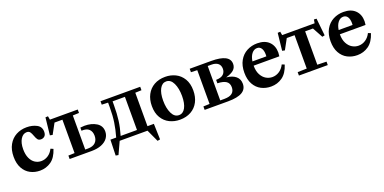

<svg xmlns="http://www.w3.org/2000/svg" viewBox="-12 -1362 4620 2308"><g transform="rotate(-20 2298.5 -208.0)"><path d="M298 -536Q370 -536 425 -507Q480 -478 480 -414Q480 -376 461 -358Q442 -340 414 -340Q385 -340 371.5 -358Q358 -376 346 -410Q334 -444 320.5 -462Q307 -480 279 -480Q232 -480 201 -431Q170 -382 170 -301Q170 -233 191.5 -186Q213 -139 249 -116Q285 -93 328 -93Q375 -93 415.5 -119.5Q456 -146 480 -195H482L514 -181Q481 -78 417.5 -34Q354 10 275 10Q208 10 152.5 -19Q97 -48 64 -107.5Q31 -167 31 -254Q31 -344 66.5 -407.5Q102 -471 162.5 -503.5Q223 -536 298 -536Z M655 -44 735 -47V-474H634L562 -342L529 -349L553 -570L586 -572L594 -526H950V-482L870 -479V-43H904Q968 -43 1000.5 -74.5Q1033 -106 1033 -160Q1033 -215 1001.5 -245Q970 -275 905 -271V-311Q941 -315 959 -315Q1047 -315 1109 -277Q1171 -239 1171 -166Q1171 -119 1143.5 -81Q1116 -43 1063 -21.5Q1010 0 936 0H655Z M1223 156 1189 150 1195 -51H1269Q1296 -146 1308.5 -230Q1321 -314 1321 -417V-479L1241 -482V-526H1749V-482L1669 -479V-51H1751L1757 150L1723 156L1651 0H1295ZM1535 -51V-475H1377V-429Q1377 -319 1365.5 -232Q1354 -145 1326 -51Z M2070 -536Q2141 -536 2201 -506.5Q2261 -477 2297.5 -416.5Q2334 -356 2334 -267Q2334 -184 2301.5 -121.5Q2269 -59 2208 -24.5Q2147 10 2065 10Q1994 10 1934 -19.5Q1874 -49 1837.5 -109.5Q1801 -170 1801 -259Q1801 -342 1834 -404.5Q1867 -467 1927.5 -501.5Q1988 -536 2070 -536ZM2072 -46Q2125 -46 2154.5 -101Q2184 -156 2184 -250Q2184 -348 2152.5 -414Q2121 -480 2063 -480Q2011 -480 1981 -424.5Q1951 -369 1951 -275Q1951 -178 1982.5 -112Q2014 -46 2072 -46Z M2462 -47V-479L2382 -482V-526H2658Q2893 -526 2893 -403Q2893 -356 2859.5 -326.5Q2826 -297 2762 -280V-278Q2837 -270 2879 -234.5Q2921 -199 2921 -139Q2921 -69 2862 -34.5Q2803 0 2682 0H2382V-44ZM2649 -43Q2718 -43 2750 -69Q2782 -95 2782 -145Q2782 -197 2745.5 -221.5Q2709 -246 2635 -248V-292Q2699 -293 2728 -320Q2757 -347 2757 -390Q2757 -435 2727.5 -459Q2698 -483 2645 -483H2597V-43Z M3248 -536Q3344 -536 3397 -484Q3450 -432 3450 -345Q3450 -326 3446 -300L3444 -298H3117Q3117 -228 3141.5 -182Q3166 -136 3204 -114Q3242 -92 3284 -92Q3332 -92 3373.5 -119.5Q3415 -147 3439 -196H3441L3473 -183Q3440 -80 3376 -35Q3312 10 3231 10Q3163 10 3106.5 -19Q3050 -48 3016.5 -108Q2983 -168 2983 -256Q2983 -346 3018.5 -409Q3054 -472 3114.5 -504Q3175 -536 3248 -536ZM3299 -351Q3300 -359 3300 -374Q3300 -425 3281 -454Q3262 -483 3227 -483Q3187 -483 3158.5 -447.5Q3130 -412 3121 -351Z M3988 -572 4021 -570 4044 -349 4012 -342 3940 -474H3840V-47L3957 -44V0H3588V-44L3705 -47V-474H3605L3533 -342L3500 -349L3524 -570L3557 -572L3565 -526H3980Z M4351 -536Q4447 -536 4500 -484Q4553 -432 4553 -345Q4553 -326 4549 -300L4547 -298H4220Q4220 -228 4244.5 -182Q4269 -136 4307 -114Q4345 -92 4387 -92Q4435 -92 4476.5 -119.5Q4518 -147 4542 -196H4544L4576 -183Q4543 -80 4479 -35Q4415 10 4334 10Q4266 10 4209.5 -19Q4153 -48 4119.5 -108Q4086 -168 4086 -256Q4086 -346 4121.5 -409Q4157 -472 4217.5 -504Q4278 -536 4351 -536ZM4402 -351Q4403 -359 4403 -374Q4403 -425 4384 -454Q4365 -483 4330 -483Q4290 -483 4261.5 -447.5Q4233 -412 4224 -351Z"/></g></svg>

Font: Minipax
Style: Bold
Weight: 600
Designer: Raphaël Ronot, Igor Stepanchenko (Cyrillic)
Foundry: steppetype
Version: Version 1.002